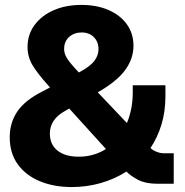

<svg xmlns="http://www.w3.org/2000/svg" viewBox="-20 -736 739 769"><path d="M268.1 13.2Q195.3 13.2 139.2 -10.3Q83 -33.7 51 -78.1Q19 -122.6 19 -186.5Q19 -244.6 49.3 -289.3Q79.6 -334 147.9 -368.7L180.2 -385.7L173.8 -393.1Q128.9 -442.9 109.6 -476.1Q90.3 -509.3 90.3 -547.4Q90.3 -597.7 118.4 -635.7Q146.5 -673.8 195.1 -695.1Q243.7 -716.3 306.2 -716.3Q367.7 -716.3 414.8 -695.8Q461.9 -675.3 488.3 -638.4Q514.6 -601.6 514.6 -552.7Q514.6 -501 481.2 -455.3Q447.8 -409.7 371.6 -366.2L488.3 -243.2Q511.7 -299.3 511.7 -365.7V-394.5H642.6V-351.1Q642.6 -289.1 626.7 -237.1Q610.8 -185.1 583 -143.6L584 -142.1Q591.8 -134.3 606.9 -128.2Q622.1 -122.1 636.2 -122.1H675.8V0H611.8Q564 0 534.7 -14.9Q505.4 -29.8 486.3 -48.8Q439 -18.6 383.1 -2.7Q327.1 13.2 268.1 13.2ZM294.4 -447.3 295.9 -445.8Q339.8 -468.8 357.2 -491.2Q374.5 -513.7 374.5 -539.1Q374.5 -568.4 356 -587.2Q337.4 -606 307.1 -606Q276.9 -606 256.8 -587.9Q236.8 -569.8 236.8 -539.6Q236.8 -521.5 248.3 -502.7Q259.8 -483.9 294.4 -447.3ZM179.7 -201.2Q179.7 -157.2 210.4 -132.8Q241.2 -108.4 295.4 -108.4Q326.7 -108.4 354 -116.5Q381.3 -124.5 404.3 -139.2L257.3 -301.3L240.2 -291.5Q179.7 -257.8 179.7 -201.2Z"/></svg>

Font: Schibsted Grotesk ExtraBold
Style: Regular
Weight: 800
Designer: Bakken & Baeck AS, Henrik Kongsvoll
Foundry: Schibsted ASA
Version: Version 1.100; ttfautohint (v1.8.4.7-5d5b);gftools[0.9.25]